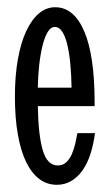

<svg xmlns="http://www.w3.org/2000/svg" viewBox="-20 -495 301 528"><path d="M176.8 -253.9Q176.3 -286.6 173.6 -316.9Q170.9 -347.2 165.5 -370.4Q160.2 -393.6 151.6 -407.2Q143.1 -420.9 130.9 -420.9Q119.6 -420.9 111.3 -407.2Q103 -393.6 97.2 -370.4Q91.3 -347.2 87.9 -316.9Q84.5 -286.6 84 -253.9ZM139.2 -40Q153.3 -40 162.6 -49.1Q171.9 -58.1 177.7 -71.5Q183.6 -85 187 -100.3Q190.4 -115.7 192.9 -128.9H241.2Q237.3 -98.6 229 -72.5Q220.7 -46.4 207.5 -27.3Q194.3 -8.3 176.5 2.4Q158.7 13.2 136.2 13.2Q109.9 13.2 88.6 -2.4Q67.4 -18.1 52.2 -48.8Q37.1 -79.6 29.1 -125Q21 -170.4 21 -230Q21 -286.1 29.1 -331.5Q37.1 -377 51.8 -408.7Q66.4 -440.4 86.7 -457.8Q106.9 -475.1 131.8 -475.1Q183.6 -475.1 211.9 -408.2Q240.2 -341.3 240.2 -213.9V-203.1H84Q85.4 -123 97.7 -81.5Q109.9 -40 139.2 -40Z"/></svg>

Font: Stint Ultra Condensed
Style: Regular
Weight: 400
Width: 1
Designer: Astigmatic (AOETI)
Foundry: Astigmatic (AOETI)
Version: Version 1.000